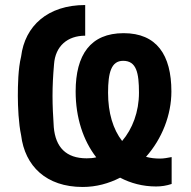

<svg xmlns="http://www.w3.org/2000/svg" viewBox="-20 -732 760 764"><path d="M309 12C363 12 413 -2 458 -25C500 -3 548 10 601 10C622 10 642 7 663 0V-107C647 -104 632 -101 617 -101C597 -101 579 -103 561 -108C625 -180 662 -275 662 -368C662 -514 603 -600 472 -600C340 -600 281 -514 281 -368C281 -264 311 -173 363 -106C351 -103 338 -102 325 -102C243 -102 201 -146 194 -226C191 -274 189 -309 189 -350C189 -392 191 -429 195 -476C200 -549 249 -590 319 -590V-712C170 -712 79 -629 64 -507C52 -458 51 -392 51 -350C51 -308 54 -240 64 -194C79 -71 164 12 309 12ZM410 -363C410 -444 423 -490 470 -490C523 -490 533 -442 533 -363C533 -287 507 -219 466 -171C430 -217 410 -283 410 -363Z"/></svg>

Font: Finlandica SemiBold
Style: Regular
Weight: 600
Designer: Niklas Ekholm, Juho Hiilivirta, Jaakko Suomalainen
Foundry: Helsinki Type Studio
Version: Version 2.000;Glyphs 3.2 (3202)